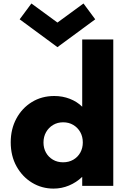

<svg xmlns="http://www.w3.org/2000/svg" viewBox="-20 -1092 770 1128"><path d="M294.5 16Q225.5 16 168.5 -18.5Q111.5 -53 77.2 -114.5Q43 -176 43 -256Q43 -333.5 76 -395Q109 -456.5 166.8 -492.2Q224.5 -528 299 -528Q347.5 -528 390 -511.5Q432.5 -495 463 -465V-860H645.5V0H463V-53Q428.5 -20 385.2 -2Q342 16 294.5 16ZM350.5 -138.5Q384.5 -138.5 410.8 -153.8Q437 -169 451.8 -195.5Q466.5 -222 466.5 -255Q466.5 -289.5 451.5 -316Q436.5 -342.5 410.5 -358Q384.5 -373.5 351 -373.5Q318 -373.5 292 -358Q266 -342.5 250.8 -315.8Q235.5 -289 235.5 -254.5Q235.5 -221.5 250.2 -195.2Q265 -169 291 -153.8Q317 -138.5 350.5 -138.5ZM317.5 -815 95.5 -978.5 164.5 -1071.5 317.5 -959.5 470.5 -1071.5 539.5 -978.5Z"/></svg>

Font: Spartan Thin ExtraBold
Style: Regular
Weight: 800
Version: Version 1.004